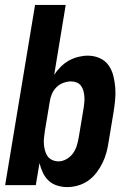

<svg xmlns="http://www.w3.org/2000/svg" viewBox="-20 -755 540 783"><path d="M254 8Q233 8 212.5 1.5Q192 -5 177.5 -19Q163 -33 154.5 -51.5Q146 -70 141 -90L126 0H1L123 -735H248L201 -450Q212 -467 227.5 -482.5Q243 -498 261 -508Q279 -518 299 -523Q319 -528 338 -528Q364 -528 386.5 -518Q409 -508 422.5 -489Q436 -470 442 -446.5Q448 -423 450 -398Q452 -373 449.5 -347.5Q447 -322 443 -297L423 -177Q420 -155 414 -133Q408 -111 398 -90.5Q388 -70 373.5 -51Q359 -32 340 -18.5Q321 -5 298.5 1.5Q276 8 254 8ZM219 -97Q235 -97 251 -106Q267 -115 277.5 -129.5Q288 -144 293 -160.5Q298 -177 301 -194L321 -314Q323 -326 324 -338Q325 -350 324 -362Q323 -374 320 -385Q317 -396 310.5 -405Q304 -414 293 -418.5Q282 -423 270 -423Q254 -423 238 -417Q222 -411 210 -399Q198 -387 191.5 -371.5Q185 -356 183 -341L163 -221Q161 -207 159.5 -193.5Q158 -180 159 -167Q160 -154 163.5 -141Q167 -128 174 -118Q181 -108 193 -102.5Q205 -97 219 -97Z"/></svg>

Font: Iosevka SS04 Extrabold
Style: Italic
Weight: 800
Italic angle: -9°
Monospace: yes
Designer: Belleve Invis
Foundry: Belleve Invis
Version: Version 19.0.0; ttfautohint (v1.8.4)